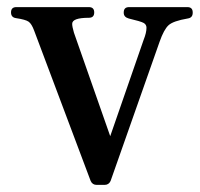

<svg xmlns="http://www.w3.org/2000/svg" viewBox="-20 -510 563 540"><path d="M507 -490Q522 -490 522 -475V-474Q522 -460 508 -458Q467 -451 454 -439Q441 -427 429 -393L291 -1Q286 10 274 10H252Q240 10 235 -1L76 -424Q69 -443 60.5 -449Q52 -455 25 -459Q11 -461 11 -475Q11 -490 26 -490H230Q245 -490 245 -475Q245 -460 230 -460Q183 -460 183 -443Q183 -435 188 -418L290 -127L384 -398Q392 -418 392 -432Q392 -441 384 -445.5Q376 -450 342 -458Q328 -462 328 -474V-475Q328 -490 343 -490Z"/></svg>

Font: Caslon OS
Style: Regular
Weight: 400
Designer: Alfredo Marco Pradil
Foundry: Hanken Design Co.
Version: Version 1.000;PS 001.000;hotconv 1.0.88;makeotf.lib2.5.64775